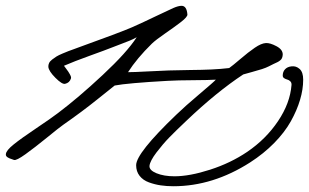

<svg xmlns="http://www.w3.org/2000/svg" viewBox="-50 -626 1062 660"><path d="M992.2 -352.1Q992.2 -318.8 981.4 -282.7Q970.7 -246.6 949.7 -209Q928.7 -171.4 892.6 -134.5Q856.4 -97.7 810.1 -67.9Q682.1 14.2 545.9 14.2Q522.9 14.2 502.7 11.2Q482.4 8.3 462.2 1Q441.9 -6.3 429.9 -21.5Q418 -36.6 418 -58.1Q418 -99.6 556.2 -231.9Q585.9 -260.7 635.7 -302.7Q685.5 -344.7 691.9 -352.1Q666.5 -350.6 613.5 -350.3Q560.5 -350.1 525.9 -348.1Q387.2 -340.3 344.2 -332Q337.4 -327.1 285.2 -284.9Q232.9 -242.7 167 -196.8Q154.3 -188 111.8 -153.3Q69.3 -118.7 37.6 -95.9Q5.9 -73.2 -2 -76.2Q-4.4 -77.1 -9.5 -78.9Q-14.6 -80.6 -17.6 -81.8Q-20.5 -83 -23.9 -85.2Q-27.3 -87.4 -28.8 -90.1Q-30.3 -92.8 -29.8 -96.2Q-28.8 -108.9 -2.9 -129.6Q22.9 -150.4 74.2 -184.8Q125.5 -219.2 149.9 -237.8Q219.2 -290 303 -368.2Q386.7 -446.3 419.9 -498Q407.7 -491.2 395.3 -486.1Q382.8 -481 365.7 -474.6Q348.6 -468.3 337.9 -463.9Q312 -453.6 258.3 -434.3Q204.6 -415 169.9 -399.9Q171.9 -397.5 177.2 -390.1Q182.6 -382.8 184.8 -379.6Q187 -376.5 189.9 -371.1Q192.9 -365.7 193.8 -362.3Q194.8 -358.9 193.8 -356Q189 -341.3 173.8 -337.9Q163.6 -335.4 140.6 -358.4Q117.7 -381.3 116.2 -396Q115.7 -402.8 118.7 -409.2Q121.6 -415.5 129.6 -421.6Q137.7 -427.7 144.3 -431.9Q150.9 -436 164.8 -441.9Q178.7 -447.8 185.1 -450.2Q191.4 -452.6 206.5 -458Q210.4 -459.5 211.9 -460Q364.7 -515.1 403.8 -532.2Q443.4 -549.8 485.8 -570.3Q528.3 -590.8 545.7 -598.4Q563 -606 574.2 -606Q591.8 -606 594.2 -576.2Q594.7 -567.9 572.3 -550.5Q549.8 -533.2 517.6 -511Q485.4 -488.8 472.2 -476.1Q420.4 -425.3 390.1 -377.9Q410.2 -377.9 459.7 -380.6Q509.3 -383.3 529.8 -383.8Q556.6 -384.8 601.3 -385.3Q646 -385.7 677.5 -387.2Q709 -388.7 737.8 -392.1Q749 -399.9 776.4 -423.3Q803.7 -446.8 825.9 -461.9Q848.1 -477.1 863.8 -478Q877.9 -479 900.1 -467.3Q922.4 -455.6 921.9 -438Q921.4 -431.2 919.4 -426.5Q917.5 -421.9 912.8 -418.2Q908.2 -414.6 903.8 -412.4Q899.4 -410.2 890.1 -406Q880.9 -401.9 874 -397.9Q864.7 -393.1 850.3 -388.4Q835.9 -383.8 815.2 -378.2Q794.4 -372.6 786.1 -370.1Q694.3 -309.6 589.8 -210Q553.7 -175.8 532 -153.6Q510.3 -131.3 488 -102.1Q465.8 -72.8 463.9 -56.2Q462.4 -41 487.8 -30.5Q513.2 -20 549.8 -20Q601.6 -20 672.1 -42.7Q742.7 -65.4 799.8 -104Q864.3 -147.9 905.8 -209.7Q947.3 -271.5 952.1 -334Q952.6 -341.8 948 -346.4Q943.4 -351.1 937.5 -352.5Q931.6 -354 926.8 -357.2Q921.9 -360.4 921.9 -366.2Q921.9 -379.4 929.9 -387.9Q938 -396.5 952.1 -397.9Q967.8 -399.9 980 -388.9Q992.2 -377.9 992.2 -352.1Z"/></svg>

Font: Gogol
Style: Regular
Weight: 400
Italic angle: -48°
Designer: Gennady Fridman
Foundry: ParaType Ltd
Version: Version 1.001